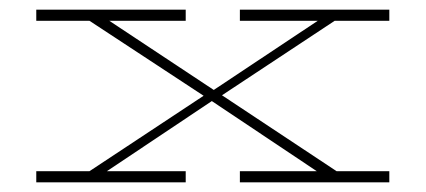

<svg xmlns="http://www.w3.org/2000/svg" viewBox="-20 -377 880 397"><path d="M672 -334 439 -180 676 -23H785V0H476V-23H635L418 -168L201 -23H364V0H55V-23H165L401 -179L165 -334H55V-357H364V-334H206L422 -191L637 -334H476V-357H785V-334Z"/></svg>

Font: Padyakke Expanded One
Style: Regular
Weight: 400
Designer: James Puckett
Foundry: Dunwich Type Founders
Version: Version 1.500; ttfautohint (v1.8.4.7-5d5b)